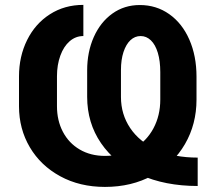

<svg xmlns="http://www.w3.org/2000/svg" viewBox="-20 -737 866 767"><path d="M328.2 -350.2V-455.8Q328.2 -529.4 354.6 -588.9Q381.1 -648.5 428.8 -682.7Q476.5 -716.9 538.5 -716.9Q604.6 -716.9 656.2 -680.4Q707.8 -644 736.4 -578.7Q765 -513.5 765 -430.7V-339.1Q765 -240.9 718.9 -161.4Q672.8 -81.9 589.5 -36.1Q506.2 9.7 399.3 9.7Q298.6 9.7 220.6 -32.9Q142.5 -75.4 99.2 -148.7Q55.9 -222.1 55.9 -312.6V-431.7Q55.9 -511.7 88.4 -577.2Q120.9 -642.6 179.4 -680Q237.9 -717.5 313 -717.5V-593Q282.3 -593 258.3 -572.3Q234.3 -551.5 221 -514.6Q207.6 -477.7 207.6 -432.3V-312.6Q207.6 -255.5 231.2 -210.5Q254.8 -165.4 298.4 -139.8Q341.9 -114.2 399.3 -114.2Q464.7 -114.2 515.1 -143.6Q565.5 -173.1 592.9 -224.2Q620.3 -275.3 620.3 -339.1V-448.8Q620.3 -493.5 610.5 -526Q600.7 -558.6 582.8 -575.8Q564.9 -593 541.7 -593Q518.8 -593 501.1 -576.5Q483.5 -560 473.3 -529.1Q463.2 -498.3 463.2 -457.2V-349.6Q463.2 -280.5 500 -225.6Q536.8 -170.6 606.1 -139Q675.4 -107.4 769.7 -107.4V6Q639 6 538.9 -39.2Q438.8 -84.4 383.5 -165.2Q328.2 -246 328.2 -350.2Z"/></svg>

Font: Pretendard Variable
Style: Regular
Weight: 400
Designer: Base glyphs from Inter by Rasmus Andersson; Hangul glyphs from Noto Sans CJK(Source Han Sans) by Jang Soo-young and Kang
Foundry: Kil Hyung-jin
Version: Version 1.100;FEAKit 1.0